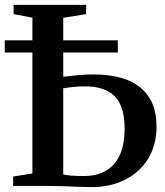

<svg xmlns="http://www.w3.org/2000/svg" viewBox="-22 -763 678 788"><path d="M354.5 5Q332.5 5 301.5 3.8Q270.5 2.5 238 1.2Q205.5 0 176.5 0H32V-38.5L111 -51V-690.5L34 -705V-743H331.5V-705L237.5 -690V-448Q266 -451.5 298 -454.5Q330 -457.5 360 -457.5Q490.5 -457.5 555.5 -402.5Q620.5 -347.5 620.5 -244.5Q620.5 -166.5 585.2 -110.5Q550 -54.5 490 -24.8Q430 5 354.5 5ZM320 -40.5Q377 -40.5 414.5 -63.2Q452 -86 470.8 -129.5Q489.5 -173 489.5 -234.5Q489.5 -328 448.5 -368.2Q407.5 -408.5 327.5 -408.5Q303.5 -408.5 280.5 -406.2Q257.5 -404 237.5 -400.5V-47Q250.5 -44 272 -42.2Q293.5 -40.5 320 -40.5ZM461.5 -597.5V-547.5H-2.5V-597.5Z"/></svg>

Font: Merriweather 72pt SemiBold
Style: Regular
Weight: 600
Version: Version 2.100